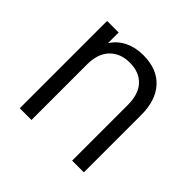

<svg xmlns="http://www.w3.org/2000/svg" viewBox="-133 -651 788 788"><g transform="rotate(45 261.0 -256.5)"><path d="M75 -507H142V-445Q164 -479 199.5 -496Q235 -513 279 -513Q360 -513 403.5 -465.5Q447 -418 447 -333V0H379V-323Q379 -386 348 -419Q317 -452 262 -452Q208 -452 175.5 -418.5Q143 -385 143 -323V0H75Z"/></g></svg>

Font: D-DIN
Style: Regular
Weight: 400
Designer: Charles Nix
Foundry: Datto Inc.
Version: Version 1.00